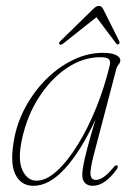

<svg xmlns="http://www.w3.org/2000/svg" viewBox="-20 -608 440 636"><path d="M291 -96.5Q277.5 -45 280 -28.5Q282.5 -12 297.5 -12Q308.5 -12 322.2 -20.8Q336 -29.5 356.5 -54Q362.5 -62.5 368.5 -59.5Q372.5 -56 367 -47.5Q327.5 7.5 287 7.5Q271.5 7.5 262 -1.5Q252.5 -10.5 252.5 -29Q252.5 -40.5 256.2 -61.2Q260 -82 269.5 -118.2Q279 -154.5 296.5 -212.5Q248.5 -108.5 196 -50.5Q143.5 7.5 90.5 7.5Q48.5 7.5 30 -32.2Q11.5 -72 28.5 -155.5Q40 -211 68.8 -261.2Q97.5 -311.5 137.5 -350Q177.5 -388.5 224.8 -410.8Q272 -433 321 -433Q349.5 -433 364 -425.8Q378.5 -418.5 378.5 -408.5Q378.5 -401 373 -394.5Q367.5 -388 365.5 -380.5ZM53 -147.5Q38 -79.5 54.2 -44.5Q70.5 -9.5 101 -9.5Q133 -9.5 168.2 -41.5Q203.5 -73.5 237.2 -128Q271 -182.5 298.8 -251.2Q326.5 -320 344 -393.5Q346.5 -406.5 340 -412.5Q333.5 -418.5 312.5 -418.5Q255.5 -418.5 202.8 -383.5Q150 -348.5 110 -287.2Q70 -226 53 -147.5ZM191 -465Q180.5 -457 177 -461.5Q173.5 -465.5 179.5 -471.5L288 -577.5Q299 -588.5 307 -588.5Q316.5 -588.5 322 -577.5L375 -471.5Q378.5 -465 372.5 -461.5Q368.5 -458.5 364 -465L299.5 -551Z"/></svg>

Font: Fraunces 144pt Soft Thin
Style: Italic
Weight: 100
Italic angle: -16°
Version: Version 1.000;[0bf87f6ff]